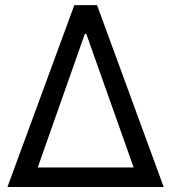

<svg xmlns="http://www.w3.org/2000/svg" viewBox="-20 -748 685 768"><path d="M9.8 0 277.3 -727.5H368.2L634.8 0ZM130.9 -78.1H514.6L325.2 -612.3H319.3Z"/></svg>

Font: Inter Display
Style: Regular
Weight: 400
Designer: Rasmus Andersson
Foundry: rsms
Version: Version 4.000;git-37864ae